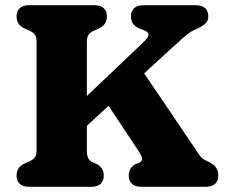

<svg xmlns="http://www.w3.org/2000/svg" viewBox="-20 -720 871 740"><path d="M244.7 -283.5 531.5 -556.1Q545.9 -569.7 550.2 -578.2Q554.5 -586.7 550.6 -592.7Q546.7 -598.6 535.7 -603.3L514.9 -611.2Q499.5 -618.6 492.1 -629.5Q484.7 -640.4 484.7 -656.8Q484.7 -676.8 496.8 -688.4Q508.9 -700 534.1 -700H733.4Q758.7 -700 770.7 -688.4Q782.8 -676.8 782.8 -656.8Q782.8 -639.6 770.5 -628.5Q758.3 -617.3 733.7 -606.6Q724.7 -603 717 -598.4Q709.3 -593.8 701 -587.1Q692.8 -580.3 681.4 -570.3Q670 -560.3 653.2 -545.1L279.2 -202.7ZM367.4 -358.9 510.1 -475.3 744.5 -128.4Q755.7 -111.6 766.7 -105.2Q777.7 -98.9 787.2 -94.7Q806.3 -85.3 813.8 -72.3Q821.3 -59.4 821.3 -43.2Q821.3 -23.2 809.2 -11.6Q797.2 0 771.9 0H525.6Q500.4 0 488.3 -11.6Q476.2 -23.2 476.2 -43.2Q476.2 -60 483.4 -70.3Q490.6 -80.6 502 -87.2L517.2 -93Q527.9 -98.5 527.3 -108.8Q526.6 -119.2 514.6 -137ZM314.8 -140.6Q314.8 -119.1 320.5 -109.2Q326.3 -99.4 340.2 -93L350.2 -89.2Q365.6 -81.2 372.8 -70Q380 -58.8 380 -43.2Q380 -23.4 367.9 -11.7Q355.9 0 330.6 0H93.2Q68 0 55.9 -11.6Q43.8 -23.2 43.8 -43.2Q43.8 -74.8 74 -89.6L92 -97.4Q105.1 -103 113.1 -112Q121 -121.1 121 -140.6V-559.4Q121 -578.9 113.1 -588Q105.1 -597.1 92 -602.6L74 -610.4Q43.8 -625.2 43.8 -656.8Q43.8 -676.8 55.9 -688.4Q68 -700 93.2 -700H342.6Q367.9 -700 379.9 -688.4Q392 -676.7 392 -656.8Q392 -625.2 361.8 -610.4L343.8 -602.6Q331.1 -597.1 322.9 -588Q314.8 -578.9 314.8 -559.4Z"/></svg>

Font: Fraunces SuperSoft 9pt
Style: Regular
Weight: 900
Version: Version 1.000;[b76b70a41]